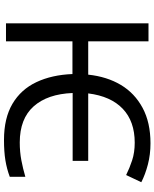

<svg xmlns="http://www.w3.org/2000/svg" viewBox="74 -838 774 962"><g transform="rotate(90 461.0 -357.0)"><path d="M681 10Q572 10 500 -32.5Q428 -75 391.5 -152.5Q355 -230 351 -333H187V0H97V-714H187V-412H354Q364 -506 405.5 -575.5Q447 -645 520.5 -684.5Q594 -724 698 -724Q754 -724 804 -711Q854 -698 893 -678L857 -602Q823 -619 783.5 -632Q744 -645 695 -645Q588 -645 525 -585Q462 -525 448 -412H786V-334H446Q451 -208 513 -138.5Q575 -69 694 -69Q741 -69 783 -77Q825 -85 866 -97V-19Q826 -4 783 3Q740 10 681 10Z"/></g></svg>

Font: Noto IKEA Simplified Chinese
Style: Regular
Weight: 400
Designer: Monotype Design Team
Foundry: Monotype Imaging Inc.
Version: Version 1.100